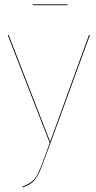

<svg xmlns="http://www.w3.org/2000/svg" viewBox="-20 -838 435 866"><path d="M284.7 -814.5H127V-818.4H284.7ZM385.7 -680.2 208.5 -194.8Q167 -81.1 158.7 -63.5Q140.6 -24.4 117.2 -8.8Q104.5 -0.5 82.5 7.3L81.1 3.4Q100.1 -3.4 112.1 -11Q124 -18.6 133.8 -28.8Q143.6 -39.1 152.6 -58.3Q161.6 -77.6 170.4 -100.3Q179.2 -123 193.4 -163.1Q200.7 -183.6 204.6 -194.8H203.6L14.6 -680.2H19L206.1 -198.7L381.3 -680.2Z"/></svg>

Font: Fira Sans Compressed Four
Style: Regular
Weight: 100
Width: 1
Designer: Carrois Corporate & Edenspiekermann AG
Foundry: Carrois Corporate GbR & Edenspiekermann AG
Version: Version 4.203;PS 004.203;hotconv 1.0.88;makeotf.lib2.5.64775